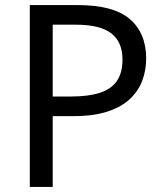

<svg xmlns="http://www.w3.org/2000/svg" viewBox="-20 -734 645 754"><path d="M286 -714Q426 -714 490 -659Q554 -604 554 -504Q554 -460 539.5 -419.5Q525 -379 492 -347Q459 -315 404 -296.5Q349 -278 269 -278H187V0H97V-714ZM278 -637H187V-355H259Q327 -355 372 -369.5Q417 -384 439 -416Q461 -448 461 -500Q461 -569 417 -603Q373 -637 278 -637Z"/></svg>

Font: hindi15
Style: Regular
Weight: 400
Designer: Jelle Bosma - Monotype Design Team
Foundry: Monotype Imaging Inc.
Version: Version 2.006